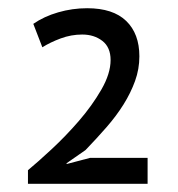

<svg xmlns="http://www.w3.org/2000/svg" viewBox="-20 -827 434 467"><path d="M48 -380ZM319 -690Q319 -659 308.5 -630Q298 -601 280.5 -573Q263 -545 239 -517.5Q215 -490 188 -462L142 -430V-428L199 -443H339V-380H48V-413Q71 -432 105.5 -464Q140 -496 172 -533Q204 -570 226.5 -609Q249 -648 249 -681Q249 -712 229 -727.5Q209 -743 180 -743Q153 -743 127.5 -733.5Q102 -724 83 -712L61 -769Q87 -787 121.5 -797Q156 -807 192 -807Q255 -807 287 -776Q319 -745 319 -690Z"/></svg>

Font: PT Sans
Style: Regular
Weight: 400
Designer: A.Korolkova, O.Umpeleva, V.Yefimov
Foundry: ParaType Ltd
Version: Version 2.003